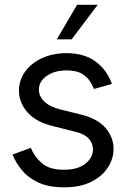

<svg xmlns="http://www.w3.org/2000/svg" viewBox="-20 -776 554 807"><path d="M59.7 -394.9Q59.7 -439.6 85.8 -475.3Q111.9 -511 157.1 -531.8Q202.4 -552.6 259.9 -552.6Q333.5 -552.6 381.2 -517.8Q429 -483 450.3 -423.3L375 -402Q370 -414.1 359.2 -432.5Q348.4 -451 325.1 -465.6Q301.8 -480.1 259.9 -480.1Q209.9 -480.1 176.7 -457.2Q143.5 -434.3 143.5 -399.1Q143.5 -371.4 166.2 -349.3Q188.9 -327.1 235.8 -315.3L316.8 -295.5Q391.3 -277.3 424.4 -237.4Q457.4 -197.4 457.4 -150.6Q457.4 -109.4 433.6 -72.3Q409.8 -35.2 363.6 -11.9Q317.5 11.4 250 11.4Q184.7 11.4 141.3 -8.9Q98 -29.1 72.1 -60.7Q46.2 -92.3 32.7 -126.4L109.4 -154.8Q124.3 -117.5 156.1 -90Q187.9 -62.5 248.6 -62.5Q307.2 -62.5 339 -88.1Q370.7 -113.6 370.7 -147.7Q370.7 -174.4 352.6 -193.9Q334.5 -213.4 294 -223L203.1 -245.7Q129.6 -263.8 94.6 -304.9Q59.7 -345.9 59.7 -394.9ZM218.8 -610.8 304 -755.7H390.6L281.2 -610.8Z"/></svg>

Font: Inter UI
Style: Regular
Weight: 400
Designer: Rasmus Andersson
Foundry: rsms
Version: Version 2.2